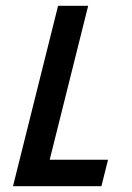

<svg xmlns="http://www.w3.org/2000/svg" viewBox="-20 -645 457 665"><path d="M25 0 181.2 -625H285.4L152.1 -91.7H354.2L331.2 0Z"/></svg>

Font: Afacad Medium
Style: Italic
Weight: 500
Italic angle: -14°
Designer: Kristian Moeller
Foundry: Dicotype
Version: Version 1.000; ttfautohint (v1.8.4.7-5d5b)